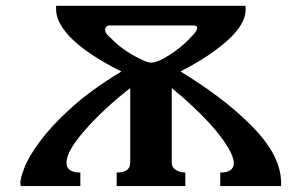

<svg xmlns="http://www.w3.org/2000/svg" viewBox="-20 -630 1013 650"><path d="M375 -45.9Q420.9 -45.9 420.9 -79.1V-332Q326.2 -257.8 262.7 -183.6Q205.1 -117.2 205.1 -79.1Q205.1 -45.9 252 -45.9V0H51.8Q48.8 0 48.8 -12.7Q48.8 -25.4 62.5 -62Q76.2 -98.6 115.2 -151.4Q154.3 -204.1 215.8 -259.8Q281.2 -321.3 390.6 -387.7L389.6 -388.7Q275.4 -445.3 215.8 -505.9Q169.9 -555.7 169.9 -597.7V-610.4H810.5Q811.5 -608.4 811.5 -603.5V-596.7Q811.5 -533.2 704.1 -456.1Q657.2 -421.9 591.8 -388.7V-387.7Q728.5 -303.7 811.5 -223.6Q931.6 -112.3 931.6 -11.7V0H725.6V-45.9Q771.5 -45.9 771.5 -78.1Q771.5 -97.7 752 -130.9Q714.8 -192.4 634.8 -267.6Q597.7 -302.7 561.5 -332V-78.1Q561.5 -63.5 575.2 -54.7Q588.9 -45.9 607.4 -45.9V0H375ZM347.7 -543.9Q335.9 -541 335.9 -528.8Q335.9 -516.6 356.4 -500Q392.6 -460.9 454.1 -430.7Q478.5 -418 492.7 -418Q506.8 -418 533.2 -431.6Q592.8 -465.8 627.9 -505.9Q647.5 -524.4 647.5 -536.1Q647.5 -543.9 633.8 -543.9Z"/></svg>

Font: Menaion Unicode
Style: Regular
Weight: 400
Designer: Aleksandr Andreev
Foundry: Ponomar Technologies, Inc.
Version: 2.0